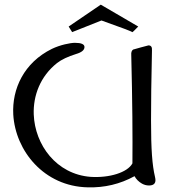

<svg xmlns="http://www.w3.org/2000/svg" viewBox="-20 -790 748 825"><path d="M290 -652 416 -702C504 -671 548 -654 548 -652C548 -650 557 -658 574 -676L413 -770L275 -676ZM646 -30C634 -81 629 -147 629 -272C629 -348 630 -445 633 -574C634 -588 629 -595 618 -595C618 -595 553 -578 552 -577C546 -573 543 -565 544 -554C549 -355 550 -200 549 -88C528 -49 451 -25 370 -30C222 -41 130 -168 125 -298C122 -379 153 -462 225 -519C244 -534 272 -547 307 -558C331 -565 343 -575 343 -588C343 -600 329 -606 302 -606C282 -606 238 -597 203 -580C83 -521 31 -408 37 -298C46 -142 169 11 357 15C429 17 496 1 558 -33C565 -20 576 -9 590 -1C599 4 609 7 620 7C639 7 648 -1 648 -16C648 -20 647 -25 646 -30Z"/></svg>

Font: GFS Ignacio
Style: Regular
Weight: 400
Designer: George D. Matthiopoulos
Foundry: George D. Matthiopoulos
Version: Version 1.000